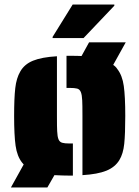

<svg xmlns="http://www.w3.org/2000/svg" viewBox="-20 -763 612 843"><path d="M495 -460Q517 -432 523.5 -385.5Q530 -339 530 -254Q530 -175 525.5 -131.5Q521 -88 504 -60Q485 -29 447 -13.5Q409 2 342 6V-254Q342 -305 341 -322Q340 -346 335 -358.5Q330 -371 319 -374Q307 -377 286 -377H272V-518H286Q322 -518 338 -517L371 -577H532L477 -478Q488 -471 495 -460ZM286 -133H300V8H286Q259 8 219 6L188 60H28L84 -41L77 -49Q55 -77 48.5 -123Q42 -169 42 -254Q42 -332 47 -376Q52 -420 69 -449Q87 -481 125 -496.5Q163 -512 230 -516V-254Q230 -203 231 -187Q232 -163 237 -151Q242 -139 254 -136Q264 -133 286 -133ZM211 -601 299 -743H482V-738L347 -596H211Z"/></svg>

Font: Saira Stencil
Style: Regular
Weight: 400
Designer: Hector Gatti with collaboration of the Omnibus-Type team
Foundry: Omnibus-Type
Version: Version 1.003